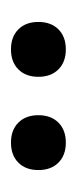

<svg xmlns="http://www.w3.org/2000/svg" viewBox="85 -915 140 350"><g transform="rotate(90 155.0 -740.0)"><path d="M20 -740Q20 -763 33.5 -776.5Q47 -790 70 -790Q93 -790 106.5 -776.5Q120 -763 120 -740Q120 -717 106.5 -703.5Q93 -690 70 -690Q47 -690 33.5 -703.5Q20 -717 20 -740ZM190 -740Q190 -763 203.5 -776.5Q217 -790 240 -790Q263 -790 276.5 -776.5Q290 -763 290 -740Q290 -717 276.5 -703.5Q263 -690 240 -690Q217 -690 203.5 -703.5Q190 -717 190 -740Z"/></g></svg>

Font: Philosopher
Style: Regular
Weight: 400
Designer: Jovanny Lemonad
Foundry: Jovanny Lemonad
Version: Version 2.000